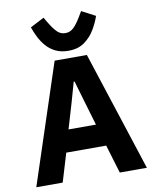

<svg xmlns="http://www.w3.org/2000/svg" viewBox="-101 -1027 886 1103"><g transform="rotate(-10 342.5 -476.0)"><path d="M665 0H507L457 -166H224L174 0H20L250 -698H438ZM420 -295 377 -440 342 -560H337L303 -440L260 -295ZM339 -740Q295 -740 263 -756Q231 -772 209 -798Q187 -824 172.5 -853.5Q158 -883 149 -910L230 -952L249 -920Q271 -883 291 -863Q311 -843 339 -843Q367 -843 387.5 -863Q408 -883 430 -920L449 -952L529 -910Q517 -874 494 -834.5Q471 -795 433.5 -767.5Q396 -740 339 -740Z"/></g></svg>

Font: IBM Plex Sans Var
Style: Regular
Weight: 400
Designer: Mike Abbink, Paul van der Laan, Pieter van Rosmalen
Foundry: Bold Monday
Version: Version 3.000